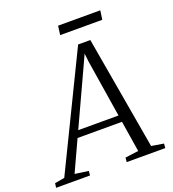

<svg xmlns="http://www.w3.org/2000/svg" viewBox="-217 -1013 1017 1131"><g transform="rotate(-20 291.0 -447.0)"><path d="M-60.5 0 -57 -27.5 4.5 -38.5 350 -749H426.5L549.5 -40L626 -27.5L624 0H382L384.5 -27.5L468 -38.5L437 -232.5H158.5L69.5 -39.5L154.5 -27.5L152 0ZM178 -274.5H430.5L373.5 -633L367.5 -685.5L345 -636ZM277 -893.5H541.5L533.5 -837H269.5Z"/></g></svg>

Font: Merriweather 72pt Light
Style: Italic
Weight: 300
Italic angle: -7.8°
Version: Version 2.101